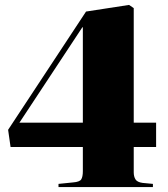

<svg xmlns="http://www.w3.org/2000/svg" viewBox="-20 -761 684 781"><path d="M218 0V-13L277 -19Q304 -21 310.5 -31.5Q317 -42 317 -65V-163H23L13 -233L330 -714L505 -741L524 -728V-262H615V-163H524V-60Q524 -43 531 -31.5Q538 -20 560 -17L602 -13V0ZM59 -262H317V-650H315Z"/></svg>

Font: Literata 72pt ExtraBold
Style: Regular
Weight: 800
Designer: Latin by Veronika Burian and Jose Scaglione. Greek by Irene Vlachou. Cyrillic by Vera Evstafieva.
Foundry: TypeTogether
Version: Version 3.002